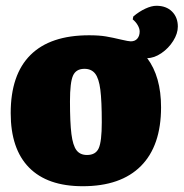

<svg xmlns="http://www.w3.org/2000/svg" viewBox="-20 -635 635 664"><path d="M17 -244Q17 -377 85.5 -445Q154 -513 288 -513Q323 -513 346.5 -509Q370 -505 399 -498Q425 -492 432 -492Q447 -492 455 -501.5Q463 -511 463 -526Q463 -536 456.5 -547.5Q450 -559 439 -568L441 -578Q461 -595 482.5 -605Q504 -615 521 -615Q555 -615 575 -595Q595 -575 595 -543Q595 -519 579 -493.5Q563 -468 538 -451Q513 -434 489 -434Q537 -370 537 -264Q537 -131 467.5 -61Q398 9 266 9Q144 9 80.5 -55.5Q17 -120 17 -244ZM332 -212Q332 -286 327 -325Q322 -364 309 -380.5Q296 -397 272 -397Q243 -397 232.5 -373.5Q222 -350 222 -285Q222 -211 227 -171.5Q232 -132 244.5 -115.5Q257 -99 281 -99Q311 -99 321.5 -122.5Q332 -146 332 -212Z"/></svg>

Font: Alegreya SC Black
Style: Regular
Weight: 900
Designer: Juan Pablo del Peral
Foundry: Huerta Tipografica
Version: Version 2.007; ttfautohint (v1.6)